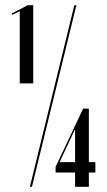

<svg xmlns="http://www.w3.org/2000/svg" viewBox="-20 -719 412 739"><path d="M56 -398H108V-699H87L25 -667L28 -662L56 -676ZM95 0H103L274 -699H266ZM269 -218V0H322V-301H300L194 -77V-55H347V-95H210V-96L267 -218Z"/></svg>

Font: Moniqa Black
Style: Regular
Weight: 900
Designer: Rajesh Rajput
Foundry: Rajesh Rajput
Version: Version 1.000